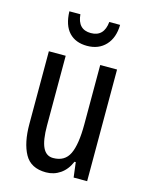

<svg xmlns="http://www.w3.org/2000/svg" viewBox="-114 -812 684 892"><g transform="rotate(15 228.0 -365.5)"><path d="M391 -537V0H326L317 -72H311Q294 -32 263.5 -11Q233 10 195 10Q122 10 92.5 -43.5Q63 -97 63 -187V-537H144V-202Q144 -131 160 -97Q176 -63 210 -63Q266 -63 288 -109Q310 -155 310 -251V-537ZM351 -741Q350 -679 316.5 -643Q283 -607 227 -607Q172 -607 140.5 -640.5Q109 -674 107 -741H160Q166 -669 229 -669Q292 -669 299 -741Z"/></g></svg>

Font: Noto Sans Ethiopic ExtraCondensed
Style: Regular
Weight: 400
Width: 2
Designer: Monotype Design Team
Foundry: Monotype Imaging Inc.
Version: Version 2.102; ttfautohint (v1.8.4.7-5d5b)